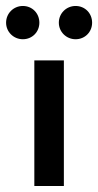

<svg xmlns="http://www.w3.org/2000/svg" viewBox="-57 -617 325 637"><path d="M18.8 -486.8C50 -486.8 73.6 -511.1 73.6 -541.7C73.6 -572.9 50 -597.2 18.8 -597.2C-11.8 -597.2 -36.8 -572.9 -36.8 -541.7C-36.8 -511.1 -11.8 -486.8 18.8 -486.8ZM193.8 -486.8C225 -486.8 248.6 -511.1 248.6 -541.7C248.6 -572.9 225 -597.2 193.8 -597.2C163.2 -597.2 138.2 -572.9 138.2 -541.7C138.2 -511.1 163.2 -486.8 193.8 -486.8ZM56.9 0H154.9V-416.7H56.9Z"/></svg>

Font: Afacad Medium
Style: Regular
Weight: 500
Designer: Kristian Moeller
Foundry: Dicotype
Version: Version 1.000